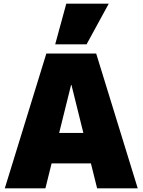

<svg xmlns="http://www.w3.org/2000/svg" viewBox="-20 -1020 772 1040"><path d="M6 0 231 -730H501L726 0H506L367 -560H365L226 0ZM171 -135V-300H561V-135ZM449 -780H279L339 -1000H569Z"/></svg>

Font: M PLUS 1 Black
Style: Regular
Weight: 900
Designer: Coji Morishita
Foundry: UNDERFOREST DESIGN
Version: Version 1.001